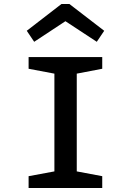

<svg xmlns="http://www.w3.org/2000/svg" viewBox="-20 -940 654 960"><path d="M113.8 -786.1 287.1 -919.9H327.1L501 -786.1L463.9 -731L307.1 -834L150.9 -731ZM123 -59.1 252 -83V-571.8L123 -596.2V-654.8H491.2V-596.2L363.8 -571.8V-83L491.2 -59.1V0H123Z"/></svg>

Font: IntelOne Mono Medium
Style: Regular
Weight: 500
Designer: Fred Shallcrass
Foundry: Frere-Jones Type LLC
Version: Version 1.200;hotconv 1.1.0;makeotfexe 2.6.0;FJTRelease1.2